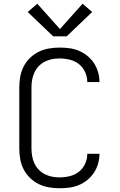

<svg xmlns="http://www.w3.org/2000/svg" viewBox="-20 -997 640 1025"><path d="M297 8Q269 8 240.5 3Q212 -2 186.5 -14.5Q161 -27 140 -47.5Q119 -68 106 -93.5Q93 -119 88 -147.5Q83 -176 83 -205V-530Q83 -559 88 -587.5Q93 -616 106 -641.5Q119 -667 140 -687.5Q161 -708 186.5 -720.5Q212 -733 240.5 -738Q269 -743 297 -743Q324 -743 350.5 -739.5Q377 -736 401 -726Q425 -716 446 -699Q467 -682 481.5 -660Q496 -638 503.5 -612Q511 -586 511 -560Q511 -560 511 -559.5Q511 -559 511 -559H446Q446 -559 446 -559.5Q446 -560 446 -560Q446 -587 434 -613Q422 -639 400.5 -655.5Q379 -672 352 -678.5Q325 -685 297 -685Q277 -685 257 -681Q237 -677 218.5 -667.5Q200 -658 186 -643Q172 -628 163.5 -609.5Q155 -591 151.5 -571Q148 -551 148 -530V-205Q148 -184 151.5 -164Q155 -144 163.5 -125.5Q172 -107 186 -92Q200 -77 218.5 -67.5Q237 -58 257 -54Q277 -50 297 -50Q325 -50 352 -56.5Q379 -63 400.5 -79.5Q422 -96 434 -122Q446 -148 446 -175Q446 -175 446 -175.5Q446 -176 446 -176H511Q511 -176 511 -175.5Q511 -175 511 -175Q511 -149 503.5 -123Q496 -97 481.5 -75Q467 -53 446 -36Q425 -19 401 -9Q377 1 350.5 4.5Q324 8 297 8ZM336 -803H264L128 -933L179 -977L300 -842L421 -977L472 -933Z"/></svg>

Font: Iosevka Aile Custom Light
Style: Regular
Weight: 300
Designer: Belleve Invis
Foundry: Belleve Invis
Version: Version 17.0.2; ttfautohint (v1.8.3)